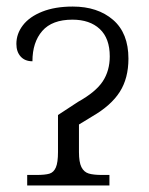

<svg xmlns="http://www.w3.org/2000/svg" viewBox="-20 -566 456 586"><path d="M63 -32H90Q118 -32 131 -36Q144 -40 150.5 -55Q157 -70 157 -102V-215L218 -255Q272 -285 293.5 -317.5Q315 -350 315 -394Q315 -449 284.5 -477.5Q254 -506 201 -506Q139 -506 109 -471.5Q79 -437 79 -379Q56 -379 43 -393.5Q30 -408 30 -432Q30 -463 50 -489Q70 -515 109 -530.5Q148 -546 202 -546Q278 -546 325 -505.5Q372 -465 372 -387Q372 -327 345.5 -285.5Q319 -244 262 -211L221 -186V-102Q221 -71 228.5 -56Q236 -41 250.5 -36.5Q265 -32 292 -32H314V0H63Z"/></svg>

Font: Noto Serif Light
Style: Regular
Weight: 300
Designer: Monotype Design Team
Foundry: Monotype Imaging Inc.
Version: Version 1.001